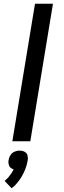

<svg xmlns="http://www.w3.org/2000/svg" viewBox="-20 -755 340 1026"><path d="M46 0 167 -735H263L142 0ZM42 251 5 212Q9 208 12.5 204.5Q16 201 20.5 197Q25 193 28 188.5Q31 184 34.5 179.5Q38 175 42 169.5Q46 164 47 161L48 159L53 150Q49 149 46.5 147.5Q44 146 40.5 144Q37 142 34.5 139.5Q32 137 30.5 134Q29 131 28 128Q27 125 26 121.5Q25 118 25 113Q25 108 25 106L26 101Q27 97 28 92Q29 87 31.5 82.5Q34 78 36.5 73.5Q39 69 42.5 65.5Q46 62 50 59.5Q54 57 59 55Q64 53 70 51.5Q76 50 78 50H85Q89 50 94 50.5Q99 51 103.5 52.5Q108 54 111.5 56Q115 58 118.5 61Q122 64 124 67.5Q126 71 127 75.5Q128 80 128.5 86Q129 92 129 94L128 101Q127 109 125 116.5Q123 124 121 131.5Q119 139 116 146.5Q113 154 110 161Q107 168 103 175.5Q99 183 95 190Q91 197 86.5 203Q82 209 77 216Q72 223 64.5 231Q57 239 55 241L50 244Z"/></svg>

Font: Iosevka Aile Medium
Style: Italic
Weight: 500
Italic angle: -9°
Designer: Belleve Invis
Foundry: Belleve Invis
Version: Version 31.1.0; ttfautohint (v1.8.4)